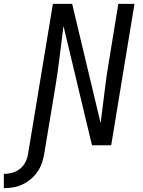

<svg xmlns="http://www.w3.org/2000/svg" viewBox="-122 -755 742 998"><path d="M-102 223V149Q-81 149 -58.5 143Q-36 137 -18 122.5Q0 108 10.5 87Q21 66 24 44L153 -735H253L401 -115Q412 -197 421.5 -278.5Q431 -360 445 -441L493 -735H577L456 0H356L208 -620Q197 -538 187.5 -456.5Q178 -375 164 -294L108 44Q104 68 96 92Q88 116 73 137.5Q58 159 38 176Q18 193 -5.5 204Q-29 215 -53.5 219Q-78 223 -102 223Z"/></svg>

Font: Iosevka Extended
Style: Italic
Weight: 400
Width: 7
Italic angle: -9°
Monospace: yes
Designer: Belleve Invis
Foundry: Belleve Invis
Version: Version 32.5.0; ttfautohint (v1.8.4)